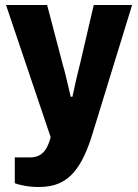

<svg xmlns="http://www.w3.org/2000/svg" viewBox="-20 -547 549 766"><path d="M136 199Q104 199 77.5 194Q51 189 39 184V81H100Q125 81 141.5 70Q158 59 167.5 40Q177 21 182 0L4 -527H168L231 -287Q236 -271 241.5 -248Q247 -225 252.5 -202Q258 -179 262 -161H269Q272 -174 275.5 -190.5Q279 -207 283 -225.5Q287 -244 291.5 -261Q296 -278 299 -291L354 -527H507L348 -10Q334 36 316 74.5Q298 113 274 141Q250 169 216.5 184Q183 199 136 199Z"/></svg>

Font: Archivo SemiCondensed ExtraBold
Style: Regular
Weight: 800
Width: 4
Designer: Hector Gatti
Foundry: Omnibus-Type
Version: Version 2.001